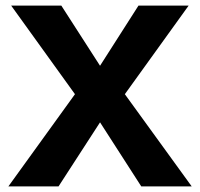

<svg xmlns="http://www.w3.org/2000/svg" viewBox="-20 -669 717 689"><path d="M10 0ZM249 -331 20 -649H200L339 -433L477 -649H657L428 -331L668 0H487L339 -230L190 0H10Z"/></svg>

Font: Play
Style: Bold
Weight: 700
Designer: Jonas Hecksher (Cyrillic expansion: Cyreal)
Foundry: Jonas Hecksher, Playtype, e-types AS
Version: Version 2.101; ttfautohint (v1.5.65-e2d9)